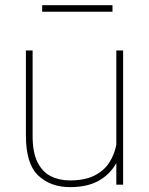

<svg xmlns="http://www.w3.org/2000/svg" viewBox="-20 -727 587 756"><path d="M438 0V-85.4Q414.6 -41.5 369.6 -15.9Q324.7 9.8 255.9 9.8Q178.2 9.8 130.1 -36.4Q82 -82.5 82 -192.9V-528.3H108.4V-191.9Q108.4 -127.4 127.4 -88.9Q146.5 -50.3 179.7 -33.4Q212.9 -16.6 254.9 -16.6Q313.5 -16.6 351.6 -35.6Q389.6 -54.7 410.2 -86.7Q430.7 -118.7 438 -156.7V-528.3H464.8V0ZM422.9 -706.5V-680.7H146V-706.5Z"/></svg>

Font: Vazirmatn UI Thin
Style: Regular
Weight: 100
Designer: Saber Rastikerdar
Foundry: Saber Rastikerdar
Version: Version 33.003